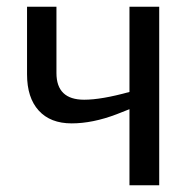

<svg xmlns="http://www.w3.org/2000/svg" viewBox="-20 -548 561 568"><path d="M147 -528V-332Q147 -253 229 -253Q280 -253 363 -276V-528H451V0H363V-225L325 -210Q254 -183 192 -183Q129 -183 94.5 -221Q60 -259 60 -328V-528Z"/></svg>

Font: Libra Sans
Style: Regular
Weight: 400
Foundry: Context Ltd
Version: Version 1.000; ttfautohint (v1.3)